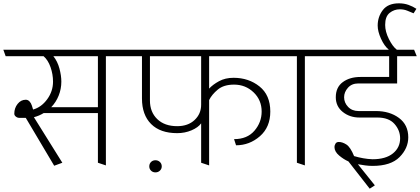

<svg xmlns="http://www.w3.org/2000/svg" viewBox="-31 -979 2527 1155"><path d="M558 -641H290Q315 -610 326.5 -567Q338 -524 338 -488Q338 -444 322 -404Q306 -364 277 -334H558ZM124 -270H85Q74 -270 64.5 -277.5Q55 -285 55 -295Q55 -329 75 -354Q95 -379 124 -379Q137 -379 146.5 -369Q156 -359 161 -343L168 -320Q218 -334 253 -382Q288 -430 288 -488Q288 -532 273 -575Q258 -618 231 -641H3L-11 -680H728L744 -641H606V16L558 0V-299H232Q219 -291 204 -284.5Q189 -278 173 -274L344 0L295 18Z M871 -374Q871 -305 915 -262.5Q959 -220 1035 -220Q1100 -220 1139.5 -257Q1179 -294 1179 -349V-641H871ZM1179 0V-237Q1161 -212 1121 -195Q1081 -178 1035 -178Q933 -178 878 -233Q823 -288 823 -387V-641H736L722 -680H1623L1639 -641H1227V-446Q1249 -470 1286.5 -490.5Q1324 -511 1374 -511Q1465 -511 1530 -459Q1595 -407 1595 -308Q1595 -214 1532.5 -159.5Q1470 -105 1389 -105L1377 -142Q1456 -142 1499.5 -192.5Q1543 -243 1543 -308Q1543 -377 1494.5 -423.5Q1446 -470 1377 -470Q1315 -470 1279 -440Q1243 -410 1227 -377V16ZM904 58Q888 58 877.5 47.5Q867 37 867 22Q867 6 877.5 -4.5Q888 -15 904 -15Q920 -15 931 -4.5Q942 6 942 22Q942 37 931 47.5Q920 58 904 58Z M1755 0V-641H1631L1617 -680H1925L1941 -641H1803V16Z M2099 -40Q2126 -32 2154 -27Q2182 -22 2210 -21Q2289 -21 2332.5 -56Q2376 -91 2376 -147Q2376 -195 2342 -233.5Q2308 -272 2239 -272H2131Q2073 -272 2031 -305.5Q1989 -339 1989 -394Q1989 -454 2031 -485Q2073 -516 2137 -516H2310V-641H1933L1919 -680H2308Q2281 -702 2261 -746Q2241 -790 2241 -825Q2241 -878 2272 -918.5Q2303 -959 2369 -959Q2400 -959 2426.5 -949.5Q2453 -940 2474 -926L2457 -899Q2440 -906 2419.5 -914.5Q2399 -923 2374 -923Q2340 -923 2313 -901.5Q2286 -880 2286 -829Q2286 -789 2308.5 -744Q2331 -699 2356 -680H2460L2476 -641H2358V-477H2124Q2085 -477 2062 -451Q2039 -425 2039 -394Q2039 -361 2063 -336Q2087 -311 2126 -311H2230Q2313 -311 2369 -269.5Q2425 -228 2425 -153Q2425 -87 2372.5 -34Q2320 19 2210 19Q2188 19 2166 16Q2144 13 2122 9L2224 136L2193 156L2065 -8Q2037 -20 2009 -43.5Q1981 -67 1981 -95Q1981 -104 1987 -114.5Q1993 -125 2007 -125Q2029 -125 2053 -109.5Q2077 -94 2099 -40Z"/></svg>

Font: Palanquin Thin
Style: Regular
Weight: 250
Designer: Pria Ravichandran
Version: Version 1.001